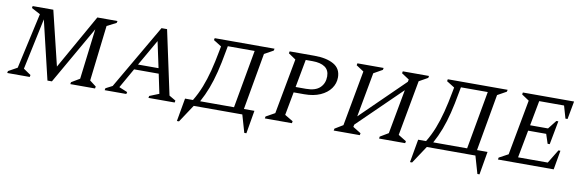

<svg xmlns="http://www.w3.org/2000/svg" viewBox="-50 -976 4630 1529"><g transform="rotate(10 2265.0 -211.5)"><path d="M10 0 13 -16 85 -56 185 -506 114 -544 117 -560H284L391 -119L640 -560H803L799 -544L724 -506L671 -56L723 -16L720 0H520L523 -16L590 -56L640 -464L372 4H336L223 -471L135 -57L195 -16L192 0Z M798 0 801 -16 855 -44 1158 -565H1203L1314 -47L1367 -16L1364 0H1152L1155 -16L1232 -47L1199 -204H1000L909 -44L977 -16L973 0ZM1024 -247H1190L1145 -458Z M1518 0 1424 142H1407L1440 -45H1504Q1539 -103 1563.5 -165.5Q1588 -228 1607 -301.5Q1626 -375 1643 -467L1650 -504L1586 -544L1589 -560H2073L2069 -544L1997 -504L1916 -45H2001L1969 142H1952L1911 0ZM1694 -467Q1678 -375 1659.5 -301Q1641 -227 1617.5 -165Q1594 -103 1562 -45H1836L1920 -515H1703Z M2093 0 2096 -16 2168 -56 2251 -504 2192 -544 2195 -560H2397Q2493 -560 2551.5 -527Q2610 -494 2610 -422Q2610 -373 2581 -332.5Q2552 -292 2498 -268Q2444 -244 2369 -244H2283L2248 -56L2315 -16L2312 0ZM2333 -515 2291 -289H2375Q2451 -289 2487.5 -324Q2524 -359 2524 -415Q2524 -466 2488.5 -490.5Q2453 -515 2388 -515Z M2650 0 2653 -16 2719 -56 2801 -504 2740 -544 2743 -560H2955L2952 -544L2881 -504L2815 -144L3164 -485L3168 -504L3107 -544L3110 -560H3322L3319 -544L3248 -504L3166 -56L3231 -16L3228 0H3017L3019 -16L3086 -56L3152 -415L2803 -75L2799 -56L2864 -16L2861 0Z M3403 0 3309 142H3292L3325 -45H3389Q3424 -103 3448.5 -165.5Q3473 -228 3492 -301.5Q3511 -375 3528 -467L3535 -504L3471 -544L3474 -560H3958L3954 -544L3882 -504L3801 -45H3886L3854 142H3837L3796 0ZM3579 -467Q3563 -375 3544.5 -301Q3526 -227 3502.5 -165Q3479 -103 3447 -45H3721L3805 -515H3588Z M3978 0 3981 -16 4055 -56 4138 -504 4078 -544 4081 -560H4495L4468 -414H4451L4422 -515H4221L4183 -313H4328L4383 -383H4399L4363 -192H4346L4321 -268H4175L4133 -45H4373L4440 -155H4456L4429 0Z"/></g></svg>

Font: Spectral SC
Style: Italic
Weight: 400
Italic angle: -10°
Designer: Jean-Baptiste Levee
Foundry: Production Type
Version: Version 2.001